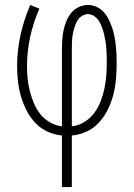

<svg xmlns="http://www.w3.org/2000/svg" viewBox="-20 -540 540 775"><path d="M230 215V7Q199 4 171 -9Q143 -22 122 -44.5Q101 -67 87 -94.5Q73 -122 64.5 -151.5Q56 -181 52.5 -211.5Q49 -242 49 -273Q49 -337 63 -399.5Q77 -462 102 -520L139 -505Q115 -451 102 -392Q89 -333 89 -273Q89 -248 91.5 -222.5Q94 -197 100.5 -172Q107 -147 117 -123Q127 -99 143 -79Q159 -59 182 -46Q205 -33 230 -30V-343Q230 -362 231.5 -381.5Q233 -401 237 -419.5Q241 -438 248.5 -456Q256 -474 268 -488.5Q280 -503 298 -511.5Q316 -520 335 -520Q353 -520 369.5 -512.5Q386 -505 398 -492Q410 -479 418 -463Q426 -447 432 -430Q438 -413 441.5 -395.5Q445 -378 447 -360.5Q449 -343 450 -325Q451 -307 451 -290Q451 -258 448.5 -225.5Q446 -193 438.5 -162Q431 -131 417 -101.5Q403 -72 382 -48Q361 -24 331.5 -10Q302 4 270 7V215ZM270 -30Q297 -33 320.5 -47.5Q344 -62 360 -83.5Q376 -105 386 -130.5Q396 -156 401.5 -182.5Q407 -209 409 -236Q411 -263 411 -291Q411 -305 410.5 -319Q410 -333 409 -347Q408 -361 405.5 -375Q403 -389 400 -402.5Q397 -416 392 -429Q387 -442 380 -454Q373 -466 361 -474.5Q349 -483 335 -483Q321 -483 309 -474.5Q297 -466 290.5 -453.5Q284 -441 280 -427.5Q276 -414 273.5 -400Q271 -386 270.5 -371.5Q270 -357 270 -343Z"/></svg>

Font: Iosevka SS18 Extralight
Style: Regular
Weight: 200
Monospace: yes
Designer: Belleve Invis
Foundry: Belleve Invis
Version: Version 25.1.1; ttfautohint (v1.8.4)